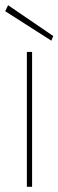

<svg xmlns="http://www.w3.org/2000/svg" viewBox="-32 -716 224 736"><path d="M71 0V-517H91V0ZM165 -560 -12 -673 -1 -696 172 -578Z"/></svg>

Font: DM Sans 11pt Thin
Style: Regular
Weight: 250
Version: Version 4.004;gftools[0.9.30]